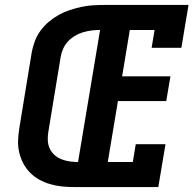

<svg xmlns="http://www.w3.org/2000/svg" viewBox="-20 -755 790 775"><path d="M279 0Q254 0 229.5 -2.5Q205 -5 181.5 -12Q158 -19 137.5 -30.5Q117 -42 101 -58.5Q85 -75 74 -95.5Q63 -116 57.5 -140Q52 -164 53 -188.5Q54 -213 58 -238L108 -543Q112 -566 120.5 -588.5Q129 -611 143.5 -631Q158 -651 177 -667Q196 -683 217.5 -695Q239 -707 262 -714.5Q285 -722 308 -727Q331 -732 354 -733.5Q377 -735 400 -735H741L712 -562H592L604 -634H504L473 -447H668L651 -347H456L415 -101H516L528 -173H648L619 0ZM295 -101 384 -634Q367 -634 350 -632Q333 -630 316 -625Q299 -620 283.5 -611Q268 -602 255.5 -589Q243 -576 235.5 -559.5Q228 -543 225 -526L175 -222Q172 -204 173 -187Q174 -170 181 -155Q188 -140 200.5 -129Q213 -118 228.5 -112Q244 -106 261 -103.5Q278 -101 295 -101Z"/></svg>

Font: Iosevka Etoile Oblique
Style: Bold
Weight: 700
Italic angle: -9°
Designer: Belleve Invis
Foundry: Belleve Invis
Version: Version 15.5.2; ttfautohint (v1.8.4)